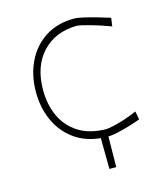

<svg xmlns="http://www.w3.org/2000/svg" viewBox="-99 -582 701 802"><g transform="rotate(-15 251.0 -181.5)"><path d="M275.5 141 274 7.5Q206 0.5 158.8 -34.8Q111.5 -70 86.8 -125.5Q62 -181 62 -248Q62 -320.5 90 -378.5Q118 -436.5 170.2 -470.2Q222.5 -504 295 -504Q310.5 -504 339 -497.2Q367.5 -490.5 397.2 -481.8Q427 -473 446 -467L441 -431Q394.5 -448.5 352 -460.2Q309.5 -472 296 -472Q204 -470 148.5 -410.5Q93 -351 93 -248Q93 -185 116.2 -134.8Q139.5 -84.5 186.2 -54.5Q233 -24.5 304 -23Q315 -23 338.2 -28.2Q361.5 -33.5 389.2 -42.5Q417 -51.5 442 -63L449 -27Q428 -19 401.2 -11Q374.5 -3 349 2.8Q323.5 8.5 306.5 9L305 141Z"/></g></svg>

Font: Commissioner Loud Thin
Style: Regular
Weight: 100
Designer: Kostas Bartsokas
Foundry: Kostas Bartsokas
Version: Version 1.000; ttfautohint (v1.8.3)